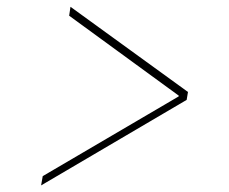

<svg xmlns="http://www.w3.org/2000/svg" viewBox="-20 -568 677 568"><path d="M532.2 -272.5 101.6 -19.5 106.4 -46.9 512.7 -285.2 507.8 -278.3 509.8 -290 512.7 -282.2 184.6 -521.5 188.5 -547.9 536.1 -295.9Z"/></svg>

Font: Inter Thin
Style: Italic
Weight: 250
Italic angle: -9.3988°
Designer: Rasmus Andersson
Foundry: rsms
Version: Version 4.001;git-66647c0bb